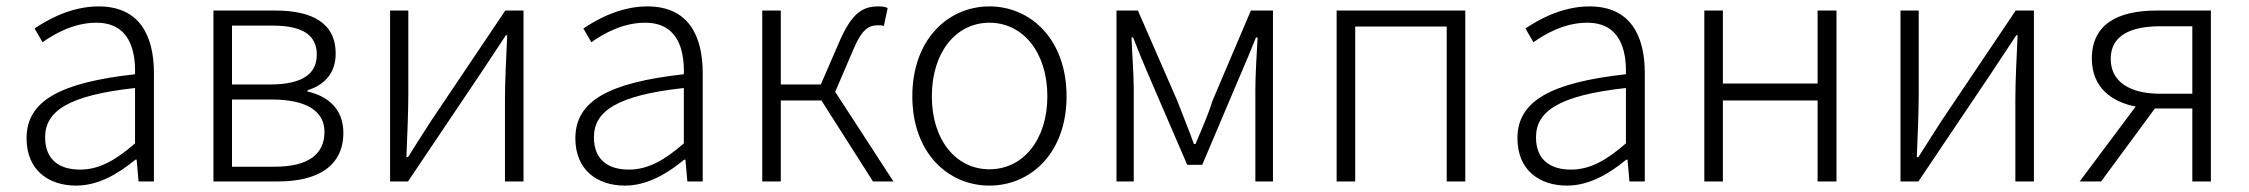

<svg xmlns="http://www.w3.org/2000/svg" viewBox="-20 -567 7029 600"><path d="M218 13C287 13 350 -24 403 -68H407L413 0H461V-338C461 -456 416 -547 288 -547C202 -547 128 -505 88 -478L113 -435C151 -462 211 -496 281 -496C382 -496 404 -414 402 -335C168 -309 63 -252 63 -135C63 -35 132 13 218 13ZM230 -37C170 -37 121 -64 121 -138C121 -219 192 -269 402 -292V-119C340 -65 289 -37 230 -37Z M647 0H849C973 0 1053 -48 1053 -152C1053 -231 999 -268 941 -281V-285C992 -301 1029 -336 1029 -400C1029 -494 957 -534 841 -534H647ZM705 -303V-487H832C929 -487 970 -455 970 -396C970 -339 929 -303 824 -303ZM705 -46V-256H830C937 -256 994 -220 994 -155C994 -84 942 -46 838 -46Z M1199 0H1255L1485 -342C1507 -375 1539 -424 1561 -457H1565C1562 -387 1558 -315 1558 -256V0H1616V-534H1559L1329 -192C1308 -159 1276 -110 1255 -76H1250C1253 -147 1256 -219 1256 -277V-534H1199Z M1933 13C2002 13 2065 -24 2118 -68H2122L2128 0H2176V-338C2176 -456 2131 -547 2003 -547C1917 -547 1843 -505 1803 -478L1828 -435C1866 -462 1926 -496 1996 -496C2097 -496 2119 -414 2117 -335C1883 -309 1778 -252 1778 -135C1778 -35 1847 13 1933 13ZM1945 -37C1885 -37 1836 -64 1836 -138C1836 -219 1907 -269 2117 -292V-119C2055 -65 2004 -37 1945 -37Z M2362 0H2420V-253H2547L2708 0H2772L2590 -280L2644 -406C2674 -479 2696 -488 2725 -488C2733 -488 2736 -488 2742 -486L2754 -542C2748 -545 2737 -547 2727 -547C2678 -547 2643 -531 2601 -432L2545 -303H2420V-534H2362Z M3072 13C3201 13 3313 -89 3313 -266C3313 -444 3201 -547 3072 -547C2943 -547 2831 -444 2831 -266C2831 -89 2943 13 3072 13ZM3072 -38C2967 -38 2892 -130 2892 -266C2892 -403 2967 -496 3072 -496C3177 -496 3253 -403 3253 -266C3253 -130 3177 -38 3072 -38Z M3469 0H3523V-288C3523 -331 3518 -397 3516 -450H3521C3536 -411 3552 -372 3568 -335L3690 -52H3737L3857 -335C3873 -372 3889 -410 3905 -450H3910C3907 -397 3903 -331 3903 -288V0H3958V-534H3889L3769 -252C3755 -207 3735 -162 3716 -117H3711C3695 -162 3676 -207 3659 -252L3536 -534H3469Z M4157 0H4215V-484H4501V0H4559V-534H4157Z M4877 13C4946 13 5009 -24 5062 -68H5066L5072 0H5120V-338C5120 -456 5075 -547 4947 -547C4861 -547 4787 -505 4747 -478L4772 -435C4810 -462 4870 -496 4940 -496C5041 -496 5063 -414 5061 -335C4827 -309 4722 -252 4722 -135C4722 -35 4791 13 4877 13ZM4889 -37C4829 -37 4780 -64 4780 -138C4780 -219 4851 -269 5061 -292V-119C4999 -65 4948 -37 4889 -37Z M5306 0H5364V-253H5660V0H5719V-534H5660V-306H5364V-534H5306Z M5919 0H5975L6205 -342C6227 -375 6259 -424 6281 -457H6285C6282 -387 6278 -315 6278 -256V0H6336V-534H6279L6049 -192C6028 -159 5996 -110 5975 -76H5970C5973 -147 5976 -219 5976 -277V-534H5919Z M6732 -274C6636 -274 6576 -311 6576 -383C6576 -455 6636 -485 6732 -485H6831V-274ZM6479 0H6546L6714 -228H6715H6831V0H6889V-534H6719C6602 -534 6517 -494 6517 -384C6517 -295 6577 -249 6654 -234Z"/></svg>

Font: Noto Sans TC Light
Style: Regular
Weight: 300
Designer: Ryoko NISHIZUKA 西塚涼子 (kana, bopomofo & ideographs); Paul D. Hunt (Latin, Greek & Cyrillic); Sandoll Communications 산돌커뮤니
Foundry: Adobe
Version: Version 2.004;hotconv 1.0.118;makeotfexe 2.5.65603